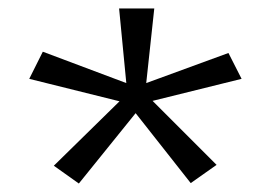

<svg xmlns="http://www.w3.org/2000/svg" viewBox="-20 -556 640 453"><path d="M166 -123 107 -165 262 -317 49 -370 81 -434 278 -360 261 -536H344L325 -360L519 -431L550 -370L340 -318L491 -167L430 -124L300 -289Z"/></svg>

Font: Inconsolata Expanded
Style: Regular
Weight: 400
Width: 7
Monospace: yes
Designer: Raph Levien, Cyreal, Brenton Simpson
Foundry: Raph Levien, Cyreal, Google
Version: Version 3.000; ttfautohint (v1.8.2.53-6de2)